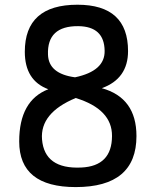

<svg xmlns="http://www.w3.org/2000/svg" viewBox="-20 -759 650 801"><path d="M303.2 -739.3Q514.2 -739.3 514.2 -545.9Q514.2 -430.7 404.8 -391.1Q549.3 -351.1 549.3 -191.4Q549.3 21.5 295.9 21.5Q60.1 21.5 60.1 -168.9Q60.1 -339.8 181.6 -386.7Q83.5 -422.9 83.5 -543Q83.5 -739.3 303.2 -739.3ZM416.5 -547.4Q415 -648.9 306.2 -649.9Q175.8 -650.9 180.2 -531.2Q182.6 -451.2 293 -436.5Q418.5 -462.9 416.5 -547.4ZM155.3 -177.7Q165.5 -52.7 319.3 -60.1Q446.8 -65.9 447.3 -191.4Q448.2 -303.2 295.9 -350.1Q146.5 -288.1 155.3 -177.7Z"/></svg>

Font: Comic Relief LRS
Style: Regular
Weight: 400
Designer: Jeff Davis
Foundry: Loudifier
Version: Version 1.0